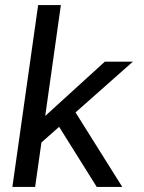

<svg xmlns="http://www.w3.org/2000/svg" viewBox="-20 -740 570 760"><path d="M29 0 131 -720H221L159 -281L395 -496H506L279 -295L464 0H363L214 -238L144 -176L119 0Z"/></svg>

Font: Host Grotesk
Style: Italic
Weight: 400
Italic angle: -8°
Designer: Doğukan Karapınar based on Poppins by Indian Type Foundry, Jonny Pinhorn
Foundry: Element Type
Version: Version 1.001; ttfautohint (v1.8.4.7-5d5b)